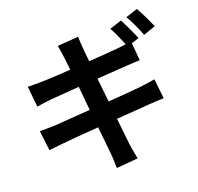

<svg xmlns="http://www.w3.org/2000/svg" viewBox="-126 -964 1207 1173"><g transform="rotate(-15 478.0 -377.5)"><path d="M918 -701C900.9 -734 865.8 -794 839.8 -831L764.9 -799C791.9 -763.1 822.1 -707 842 -666.9ZM497.2 -481.9 687.9 -512.1C717 -516 755 -522 775.9 -524.1L756 -636L804 -657C785.9 -692.1 751.1 -752.1 728 -788L652 -756C674 -724.1 698.9 -677.9 718 -641C699.9 -637.1 681.1 -631.7 663 -628.9C628.9 -621.8 555.8 -611.2 475.9 -598C467 -641 462 -671.9 459.9 -685C454.9 -708.1 451.7 -740.8 448.9 -759.9L315 -737.9C329.9 -685 339.8 -632.1 350.9 -578.1C257.8 -563.2 167.3 -550.1 73.2 -544L98 -411.9C127.1 -420.1 153.1 -425.1 186.1 -432.2C215.9 -437.1 289.8 -449.2 373.9 -463.1L402 -310C306.1 -294 217 -280.2 172.9 -273.1C142 -270.2 98.7 -264.2 73.9 -263.1L100.9 -136C121.8 -141 155.2 -146.7 196 -154.8C236.9 -163 327.1 -177.9 424 -193.9C440 -114 452.1 -47.9 457 -21C463.1 8.2 466.3 40.1 470.2 76L608 51.8C599.1 21 590.2 -12.8 583.1 -41.9C577.1 -71.7 563.9 -137.1 549 -214.1C633.2 -228 709.9 -239.7 756 -247.9C793 -252.8 832 -259.9 856.9 -262.1L832 -388.1C807.2 -381 771 -373.2 734 -365.1C691.1 -356.9 612.9 -343.8 527 -329.9Z"/></g></svg>

Font: Karasuma Gothic
Style: Bold
Weight: 700
Designer: Rasmus Andersson / Ryoko Nishizuka
Foundry: Genbu
Version: Version 1.00